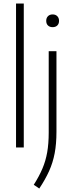

<svg xmlns="http://www.w3.org/2000/svg" viewBox="-20 -828 408 1078"><path d="M70 0V-808H113.5V0ZM200.5 230.5 169.5 209.5Q199.5 162.5 218 119Q236.5 75.5 245 27Q253.5 -21.5 253.5 -83.5V-540.5H297V-88.5Q297 -20.5 287 32.2Q277 85 255.8 132.2Q234.5 179.5 200.5 230.5ZM275.5 -675.5Q259 -675.5 249.2 -685Q239.5 -694.5 239.5 -711Q239.5 -727 249.2 -737Q259 -747 275.5 -747Q292 -747 301.8 -737Q311.5 -727 311.5 -711Q311.5 -694.5 301.8 -685Q292 -675.5 275.5 -675.5Z"/></svg>

Font: Encode Sans Cnd XLt
Style: Regular
Weight: 200
Width: 3
Designer: Multiple Designers
Foundry: Impallari Type
Version: Version 3.002; ttfautohint (v1.8.3) -l 8 -r 50 -G 200 -x 14 